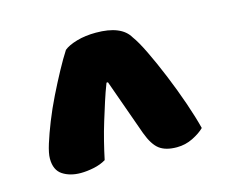

<svg xmlns="http://www.w3.org/2000/svg" viewBox="-62 -748 613 519"><g transform="rotate(-15 244.0 -488.0)"><path d="M153 -642Q165 -652 189 -659Q213 -666 243 -666Q314 -666 336 -628Q348 -612 364.5 -578Q381 -544 398.5 -501.5Q416 -459 430.5 -417Q445 -375 453 -343Q441 -331 420 -320.5Q399 -310 375 -310Q344 -310 326.5 -323Q309 -336 296 -371L240 -528H236Q227 -505 219 -480Q211 -455 203 -429Q195 -403 188.5 -377Q182 -351 177 -327Q162 -318 142.5 -314Q123 -310 106 -310Q76 -310 55.5 -323.5Q35 -337 35 -369Q35 -384 43 -409.5Q51 -435 63.5 -466.5Q76 -498 92 -530.5Q108 -563 124 -592.5Q140 -622 153 -642Z"/></g></svg>

Font: Baloo Tamma 2 ExtraBold
Style: Regular
Weight: 800
Designer: Divya Kowshik, Shuchita Grover and Ek Type
Foundry: Ek Type
Version: Version 1.700